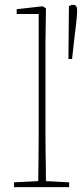

<svg xmlns="http://www.w3.org/2000/svg" viewBox="-20 -774 343 794"><path d="M38 0V-20L138 -25Q139 -51 139 -84.5Q139 -118 139.5 -151Q140 -184 140 -210V-716H49V-736L156 -748L170 -740L168 -598V-210Q168 -184 168.5 -150.5Q169 -117 169.5 -84Q170 -51 170 -25L266 -20V0ZM283 -754Q299 -754 299 -732Q299 -711 295 -678Q291 -645 286 -602L278 -530H263L265 -748Q273 -754 283 -754Z"/></svg>

Font: Source Serif 4 ExtraLight
Style: Regular
Weight: 200
Designer: Frank Grießhammer
Foundry: Adobe
Version: Version 4.005;hotconv 1.1.0;makeotfexe 2.6.0